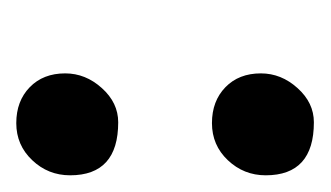

<svg xmlns="http://www.w3.org/2000/svg" viewBox="-103 -291 396 230"><g transform="rotate(-90 95.0 -176.0)"><path d="M122.1 -295.9Q122.1 -271.5 104.5 -252Q86.9 -232.4 63.5 -232.4Q0 -232.4 0 -290Q0 -316.4 18.1 -335.4Q36.1 -354.5 62.5 -354.5Q88.9 -354.5 105.5 -338.4Q122.1 -322.3 122.1 -295.9ZM122.1 -61.5Q122.1 -37.1 104.5 -17.6Q86.9 2 63.5 2Q0 2 0 -55.7Q0 -82 18.1 -101.1Q36.1 -120.1 62.5 -120.1Q88.9 -120.1 105.5 -104Q122.1 -87.9 122.1 -61.5Z"/></g></svg>

Font: Ponnala
Style: Regular
Weight: 400
Designer: Appaji Ambarisha Darbha
Version: Version 1.0.3